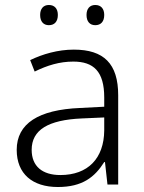

<svg xmlns="http://www.w3.org/2000/svg" viewBox="-20 -740 576 770"><path d="M141 -680C141 -654 154 -639 176 -639C199 -639 212 -654 212 -680C212 -705 199 -720 176 -720C154 -720 141 -705 141 -680ZM327 -680C327 -654 340 -639 362 -639C385 -639 398 -654 398 -680C398 -705 385 -720 362 -720C340 -720 327 -705 327 -680ZM276 -541C212 -541 151 -523 101 -499L119 -453C170 -478 219 -493 274 -493C355 -493 398 -454 398 -349V-312L301 -307C135 -300 47 -245 47 -139C47 -43 110 10 212 10C311 10 360 -30 398 -90H401L411 0H454V-358C454 -485 396 -541 276 -541ZM308 -265 398 -269V-217C397 -105 333 -38 222 -38C150 -38 107 -73 107 -139C107 -219 173 -259 308 -265Z"/></svg>

Font: Noto Sans Gujarati Light
Style: Regular
Weight: 300
Designer: Jelle Bosma - Monotype Design Team, Universal Thirst
Foundry: Monotype Imaging Inc.
Version: Version 2.106